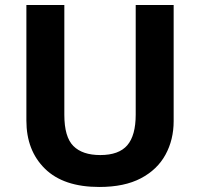

<svg xmlns="http://www.w3.org/2000/svg" viewBox="-20 -734 796 764"><path d="M671 -252Q671 -178 638.5 -118.5Q606 -59 540.5 -24.5Q475 10 375 10Q233 10 159 -62.5Q85 -135 85 -254V-714H236V-277Q236 -189 272 -153Q308 -117 379 -117Q453 -117 486.5 -156Q520 -195 520 -278V-714H671Z"/></svg>

Font: Noto Sans Adlam
Style: Regular
Weight: 400
Designer: Mark Jamra, Neil Patel
Foundry: JamraPatel LLC
Version: Version 3.001